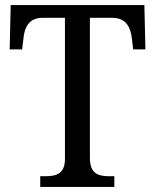

<svg xmlns="http://www.w3.org/2000/svg" viewBox="-20 -734 609 754"><path d="M138 0H429V-42H409C367 -42 333 -51 333 -114V-664H421C476 -664 493 -626 498 -582L503 -540H551L547 -714H22L18 -540H67L72 -582C76 -626 93 -664 147 -664H235V-109C235 -50 199 -42 158 -42H138Z"/></svg>

Font: Noto Serif Georgian SemiCondensed
Style: Regular
Weight: 400
Width: 4
Designer: Monotype Design Team, Akaki Razmadze
Foundry: Google LLC
Version: Version 2.003